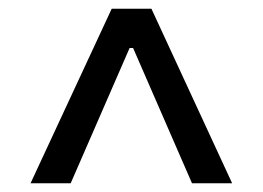

<svg xmlns="http://www.w3.org/2000/svg" viewBox="-20 -752 602 440"><path d="M512 -332 327 -732H236L50 -332H142L277 -642H285L420 -332Z"/></svg>

Font: UULA Sans Medium
Style: Regular
Weight: 500
Designer: Mohamed Gaber, Laura Garcia Mut
Foundry: Kief Type Foundry
Version: Version 3.006;hotconv 1.0.109;makeotfexe 2.5.65596